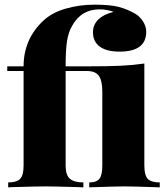

<svg xmlns="http://www.w3.org/2000/svg" viewBox="-20 -802 712 822"><path d="M561 -742Q579 -731 592.5 -710Q606 -689 606 -666Q606 -581 492 -581Q436 -581 407 -602.5Q378 -624 378 -664Q378 -696 401 -718.5Q424 -741 466 -751Q458 -755 441 -758.5Q424 -762 407 -762Q327 -762 288 -690Q273 -664 267 -626.5Q261 -589 261 -518H352Q445 -518 497 -520.5Q549 -523 598 -530V-93Q598 -52 612.5 -36.5Q627 -21 664 -21V0Q548 -4 513 -4Q478 -4 362 0V-21Q393 -21 405.5 -36.5Q418 -52 418 -93V-410Q418 -456 403.5 -477Q389 -498 352 -498H261V-93Q261 -52 279.5 -36.5Q298 -21 337 -21V0L310 -1Q205 -4 176 -4Q142 -4 37 -1Q29 0 15 0V-21Q52 -21 66.5 -36.5Q81 -52 81 -93V-498H11V-518H81Q81 -634 165 -713Q202 -748 261 -765Q320 -782 384 -782Q453 -782 490 -772Q527 -762 561 -742Z"/></svg>

Font: Playfair Display SC Black
Style: Regular
Weight: 900
Designer: Claus Eggers Sørensen
Foundry: Claus Eggers Sørensen
Version: Version 1.200; ttfautohint (v1.6)